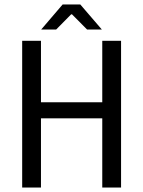

<svg xmlns="http://www.w3.org/2000/svg" viewBox="-20 -838 640 858"><path d="M231 -706.1H164.1L259.8 -817.9H338.9L435.1 -706.1H369.1L301.8 -773.9H297.9ZM79.1 0V-655.8H163.1V-380.9H437V-655.8H521V0H437V-309.1H163.1V0Z"/></svg>

Font: SourceCodePro-Regular
Style: Regular
Weight: 400
Monospace: yes
Designer: Paul D. Hunt
Foundry: Adobe Systems Incorporated
Version: Version 1.009;PS 1.000;hotconv 1.0.70;makeotf.lib2.5.5900